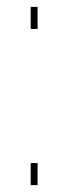

<svg xmlns="http://www.w3.org/2000/svg" viewBox="-20 -537 198 557"><path d="M69 -453V-517H89V-453ZM69 0V-64H89V0Z"/></svg>

Font: Raleway-v4020 Thin
Style: Regular
Weight: 250
Designer: Matt McInerney, Pablo Impallari, Rodrigo Fuenzalida
Foundry: Matt McInerney, Pablo Impallari, Rodrigo Fuenzalida
Version: Version 4.020;PS 004.020;hotconv 1.0.88;makeotf.lib2.5.64775